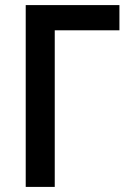

<svg xmlns="http://www.w3.org/2000/svg" viewBox="-20 -734 505 754"><path d="M449 -714H81V0H195V-615H449Z"/></svg>

Font: Noto Sans UI SemiCondensed Medium
Style: Regular
Weight: 500
Width: 4
Designer: Monotype Design Team
Foundry: Monotype Imaging Inc.
Version: Version 1.901